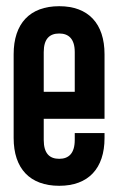

<svg xmlns="http://www.w3.org/2000/svg" viewBox="-20 -589 382 619"><path d="M317 -206V-414C317 -513 265 -569 171 -569C76 -569 24 -513 24 -414V-144C24 -46 76 10 171 10C265 10 317 -46 317 -144V-160H221V-138C221 -94 201 -77 171 -77C140 -77 121 -94 121 -138V-206ZM121 -293V-421C121 -464 140 -481 171 -481C201 -481 221 -464 221 -421V-293Z"/></svg>

Font: Modon Arabic
Style: Bold
Weight: 700
Designer: Ahmedzaza
Foundry: Ahmedzaza
Version: Version 2.010